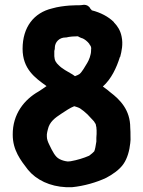

<svg xmlns="http://www.w3.org/2000/svg" viewBox="-20 -768 597 799"><path d="M33 -207C33 -143 66 -101 96 -62C131 -19 188 8 255 11H280C330 6 382 -9 422 -28C447 -41 478 -62 494 -86C510 -109 519 -142 522 -172C523 -181 524 -191 523 -203C523 -213 523 -225 522 -237C522 -310 480 -353 439 -384C431 -391 421 -399 408 -408C443 -439 465 -486 479 -531H480C486 -554 493 -584 486 -616C481 -642 468 -661 454 -675V-676C431 -699 398 -716 362 -725C361 -726 359 -730 356 -732C351 -743 340 -748 331 -748H329C319 -747 316 -746 308 -746H295C287 -746 277 -745 271 -745H270C246 -743 221 -740 197 -733C121 -715 74 -655 74 -565C74 -481 126 -444 172 -411L173 -410H174C164 -403 153 -395 140 -387C82 -354 32 -294 33 -207ZM175 -200V-209C176 -216 177 -222 179 -229C186 -261 208 -277 237 -296C254 -307 271 -319 289 -326C296 -324 306 -321 313 -317C321 -312 336 -300 344 -292C351 -284 366 -268 372 -262V-261C373 -260 378 -253 379 -249C379 -247 380 -241 381 -239C381 -233 382 -230 382 -226V-210C382 -206 381 -201 381 -194V-179C379 -164 375 -143 372 -138C370 -135 359 -126 351 -120C328 -110 302 -102 274 -97C271 -97 264 -96 262 -96C251 -97 237 -101 230 -105H229L228 -106C210 -114 198 -139 185 -166C179 -178 175 -189 175 -200ZM206 -534V-555C206 -558 207 -560 208 -564V-568C208 -594 228 -612 252 -612H255C263 -614 270 -615 280 -616C288 -616 297 -617 304 -617C310 -613 316 -611 321 -609H322C331 -606 345 -595 352 -585V-584C358 -576 361 -572 359 -560V-557C359 -540 350 -517 343 -506C334 -491 321 -468 311 -460C307 -457 302 -455 292 -451C290 -452 285 -456 282 -458C259 -472 241 -480 225 -496C213 -507 207 -516 206 -534Z"/></svg>

Font: Hussar Pisanka
Style: Bd
Weight: 700
Designer: Robert Jablonski
Foundry: Cannot Into Space Fonts
Version: Version 1.070